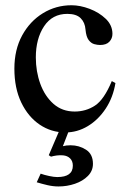

<svg xmlns="http://www.w3.org/2000/svg" viewBox="-20 -480 485 717"><path d="M411.1 -169.9Q402.3 -116.2 374.8 -74.5Q347.2 -32.7 307.9 -9Q268.6 14.6 224.1 14.6Q171.4 14.6 128.2 -14.6Q85 -43.9 59.3 -97.4Q33.7 -150.9 33.7 -223.6Q33.7 -294.4 62.7 -347.7Q91.8 -400.9 140.4 -430.7Q189 -460.4 247.1 -460.4Q279.3 -460.4 314.7 -447Q350.1 -433.6 375 -409.7Q399.9 -385.7 399.9 -353.5Q399.9 -336.4 388.4 -324.2Q377 -312 353.5 -312Q343.8 -312 332 -315.2Q320.3 -318.4 311 -330.6Q301.8 -342.8 299.3 -369.6Q297.4 -396 281.2 -412.1Q265.1 -428.2 231.4 -428.2Q175.3 -428.2 144.5 -381.8Q113.8 -335.4 113.8 -265.6Q113.8 -212.9 130.6 -166.7Q147.5 -120.6 179.9 -92Q212.4 -63.5 258.8 -63.5Q300.8 -63.5 334.7 -85.7Q368.7 -107.9 397.5 -177.2ZM327.1 131.8Q327.1 158.2 308.1 177.2Q289.1 196.3 259.8 206.3Q230.5 216.3 198.7 216.3Q178.2 216.3 157.2 211.4Q136.2 206.5 117.2 200.7L131.8 168.5Q145 173.3 163.3 177.2Q181.6 181.2 193.8 181.2Q252 181.2 252 138.7Q252 121.6 241.9 111.6Q231.9 101.6 215.3 100.1Q203.6 99.1 192.1 100.6Q180.7 102.1 170.4 105L162.1 99.6L210 -12.2H245.1L214.8 65.9Q227.1 62.5 243.7 62.5Q275.4 62.5 301.3 79.1Q327.1 95.7 327.1 131.8Z"/></svg>

Font: Awami Nastaliq
Style: Regular
Weight: 400
Designer: Peter Martin, SIL International
Foundry: SIL International
Version: Version 3.100